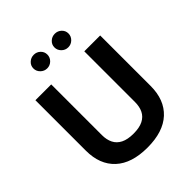

<svg xmlns="http://www.w3.org/2000/svg" viewBox="-251 -1065 1216 1216"><g transform="rotate(-45 356.5 -457.0)"><path d="M504.5 -709.1V-254.6Q504.5 -213.4 489.6 -183Q474.6 -152.6 442.2 -136.1Q409.7 -119.6 356.6 -119.6Q304 -119.6 271.2 -136.1Q238.5 -152.6 223.4 -183Q208.2 -213.4 208.2 -254.6V-709.1H66.6V-257.3Q66.6 -132.6 141.1 -63.6Q215.5 5.4 356.6 5.4Q497.7 5.4 572.2 -63.6Q646.6 -132.6 646.6 -257.3V-709.1ZM199.7 -860.2Q199.7 -835.1 218.3 -816.8Q236.9 -798.6 262.4 -798.6Q288.1 -798.6 306.5 -816.8Q324.8 -835.1 324.8 -860.2Q324.8 -885.4 306.5 -902.8Q288.1 -920.2 262.4 -920.2Q236.9 -920.2 218.3 -902.8Q199.7 -885.4 199.7 -860.2ZM388.2 -860.2Q388.2 -835.1 406.8 -816.8Q425.4 -798.6 451 -798.6Q476.7 -798.6 495.2 -816.8Q513.7 -835.1 513.7 -860.2Q513.7 -885.4 495.2 -902.8Q476.7 -920.2 451 -920.2Q425.4 -920.2 406.8 -902.8Q388.2 -885.4 388.2 -860.2Z"/></g></svg>

Font: Estedad-FD VF
Style: Regular
Weight: 100
Designer: Amin Abedi
Version: Version 7.3